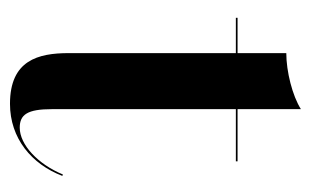

<svg xmlns="http://www.w3.org/2000/svg" viewBox="-142 -488 637 394"><g transform="rotate(90 177.0 -291.5)"><path d="M341.5 -100.5 338.5 -101.5C317.5 -50.5 277.5 -13 242.5 -13C215.5 -13 204.5 -29 204.5 -79V-456.5H311.5V-460H204.5V-590C177 -572.5 127 -560 89.5 -560V-460H17V-456.5H89.5V-113.5C89.5 -51 104 7 193.5 7C264.5 7 317.5 -37.5 341.5 -100.5Z"/></g></svg>

Font: Bodoni* 48pt Medium
Style: Regular
Weight: 500
Version: Version 2.3